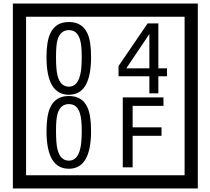

<svg xmlns="http://www.w3.org/2000/svg" viewBox="-20 -980 1195 1090"><path d="M1103 90H53V-960H1103ZM1028 15V-885H128V15ZM497 -656Q497 -442 371 -442Q244 -442 244 -656Q244 -744 265 -789Q294 -855 371 -855Q448 -855 477 -789Q497 -745 497 -656ZM444 -656Q444 -723 435 -752Q420 -809 371 -809Q322 -809 306 -752Q298 -723 298 -656Q298 -587 306 -553Q322 -488 371 -488Q419 -488 435 -554Q444 -587 444 -656ZM928 -547H879V-450H828V-547H653V-605L818 -847H879V-592H928ZM828 -592V-787L697 -592ZM497 -236Q497 -22 371 -22Q244 -22 244 -236Q244 -324 265 -369Q294 -435 371 -435Q448 -435 477 -369Q497 -325 497 -236ZM444 -236Q444 -303 435 -332Q420 -389 371 -389Q322 -389 306 -332Q298 -303 298 -236Q298 -167 306 -133Q322 -68 371 -68Q419 -68 435 -134Q444 -167 444 -236ZM908 -379H733V-257H897V-209H733V-30H677V-427H908Z"/></svg>

Font: Unicode BMP Fallback SIL
Style: Regular
Weight: 400
Foundry: NRSI, SIL International
Version: Version 5.1 Based on Unicode 5.1